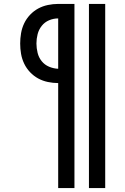

<svg xmlns="http://www.w3.org/2000/svg" viewBox="-20 -755 640 980"><path d="M434 205V-735H517V205ZM277 205V-331Q251 -331 224.5 -336.5Q198 -342 175 -354.5Q152 -367 133.5 -386.5Q115 -406 103.5 -430Q92 -454 87.5 -480Q83 -506 83 -533Q83 -559 87.5 -585.5Q92 -612 103.5 -636Q115 -660 133.5 -679.5Q152 -699 175 -711.5Q198 -724 224.5 -729.5Q251 -735 277 -735H360V205ZM277 -404V-661Q253 -661 230.5 -651.5Q208 -642 193 -623Q178 -604 172 -580.5Q166 -557 166 -533Q166 -509 172 -485Q178 -461 193 -442.5Q208 -424 230.5 -414.5Q253 -405 277 -404Z"/></svg>

Font: Iosevka Mono
Style: Regular
Weight: 400
Designer: Belleve Invis
Foundry: Belleve Invis
Version: Version 11.1.1